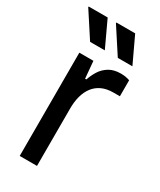

<svg xmlns="http://www.w3.org/2000/svg" viewBox="-186 -785 704 847"><g transform="rotate(30 166.0 -361.5)"><path d="M68.7 0V-526H140.4L148.1 -439.3H154.6Q162.8 -463.9 176.8 -486.3Q190.8 -508.7 214.8 -523.4Q238.7 -538 274 -538Q289.1 -538 301.4 -535.5Q313.8 -532.9 319.8 -530.4V-448.9H287Q253.2 -448.9 228.5 -437.4Q203.8 -425.9 187.8 -404.7Q171.8 -383.5 164.2 -354.9Q156.7 -326.3 156.7 -292.6V0ZM227.1 -591 143.1 -720 144.1 -723H239.4L301.5 -591ZM86 -591 2 -720 3 -723H99.3L160.9 -591Z"/></g></svg>

Font: Archivo SemiBold
Style: Regular
Weight: 600
Designer: Hector Gatti
Foundry: Omnibus-Type
Version: Version 2.001